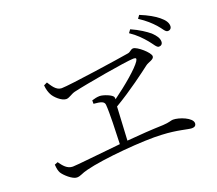

<svg xmlns="http://www.w3.org/2000/svg" viewBox="-125 -967 1250 1105"><g transform="rotate(-20 500.0 -414.5)"><path d="M870 -582C883 -582 893 -590 893 -605C893 -625 882 -643 857 -667C833 -687 797 -711 748 -733L734 -714C777 -685 802 -657 824 -631C845 -606 856 -582 870 -582ZM949 -649C963 -649 972 -658 972 -672C972 -692 960 -711 933 -733C910 -752 874 -773 825 -793L811 -774C855 -745 878 -723 901 -698C924 -673 933 -649 949 -649ZM169 -36C192 -36 205 -49 240 -57C347 -85 603 -107 712 -100C805 -96 865 -76 888 -76C904 -76 914 -83 914 -98C914 -131 839 -160 801 -160C789 -160 777 -152 737 -150C669 -148 591 -143 514 -136L525 -341C630 -403 727 -477 765 -506C782 -519 817 -523 817 -543C817 -566 750 -624 726 -624C711 -624 705 -610 689 -607C639 -598 311 -549 262 -549C228 -549 208 -586 193 -609L172 -599C174 -573 181 -554 187 -542C198 -518 238 -481 266 -481C284 -481 302 -498 325 -504C401 -522 659 -567 707 -568C724 -568 727 -563 718 -548C694 -511 611 -441 531 -383C532 -387 531 -391 530 -396C526 -412 473 -432 451 -432C436 -432 418 -428 403 -423V-402C446 -398 468 -394 469 -370C473 -323 469 -209 466 -132C321 -118 193 -103 168 -103C134 -103 113 -130 94 -157L74 -149C76 -123 79 -110 86 -97C98 -77 142 -36 169 -36Z"/></g></svg>

Font: Source Han Serif CN Light
Style: Regular
Weight: 300
Designer: Ryoko NISHIZUKA 西塚涼子 (kana & ideographs); Frank Grießhammer (Latin, Greek & Cyrillic); Wenlong ZHANG 张文龙 (bopomofo); San
Foundry: Adobe
Version: Version 2.003;hotconv 1.1.1;makeotfexe 2.6.0